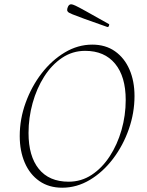

<svg xmlns="http://www.w3.org/2000/svg" viewBox="-20 -863 687 895"><path d="M270 12Q208 12 163.5 -19Q119 -50 95.5 -104.5Q72 -159 72 -229Q72 -308 99.5 -384Q127 -460 174 -521Q221 -582 282 -618.5Q343 -655 410 -655Q472 -655 516 -624Q560 -593 583.5 -539Q607 -485 607 -415Q607 -337 580.5 -261Q554 -185 507 -123Q460 -61 399 -24.5Q338 12 270 12ZM300 -16Q359 -16 407.5 -48Q456 -80 491.5 -134.5Q527 -189 546.5 -257Q566 -325 566 -397Q566 -506 516.5 -566Q467 -626 377 -626Q318 -626 269.5 -593.5Q221 -561 186 -506Q151 -451 132 -382.5Q113 -314 113 -243Q113 -135 161 -75.5Q209 -16 300 -16ZM481 -737Q412 -761 374 -775Q336 -789 318.5 -796Q301 -803 297 -807.5Q293 -812 293 -816Q293 -825 298 -834Q303 -843 312 -843Q318 -843 332 -836.5Q346 -830 382 -810Q418 -790 489 -750Q489 -746 487.5 -741.5Q486 -737 481 -737Z"/></svg>

Font: Petrona Thin
Style: Italic
Weight: 100
Italic angle: -9°
Designer: Ringo R. Seeber
Foundry: Ringo R. Seeber
Version: Version 2.001; ttfautohint (v1.8.3)